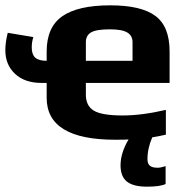

<svg xmlns="http://www.w3.org/2000/svg" viewBox="-31 -514 704 720"><path d="M421 106Q421 60 451 9Q441 10 401 10Q144 10 144 -147V-203H125Q62 -203 25.5 -237Q-11 -271 -11 -326Q-11 -355 -2 -391L94 -375Q88 -356 88 -336Q88 -310 101 -298Q114 -286 144 -286V-321Q144 -412 202.5 -453Q261 -494 383 -494Q498 -494 551.5 -454.5Q605 -415 605 -321V-203H291V-159Q291 -117 321 -99Q351 -81 429 -81Q501 -81 591 -102V-9Q560 -2 540 1Q522 42 522 83Q522 99 530.5 107Q539 115 560 115Q572 115 590 109V176Q570 186 520 186Q469 186 445 167Q421 148 421 106ZM466 -356Q466 -380 446.5 -392Q427 -404 381 -404Q330 -404 310.5 -392.5Q291 -381 291 -356V-286H466Z"/></svg>

Font: Play
Style: Bold
Weight: 700
Designer: Jonas Hecksher (Cyrillic expansion: Cyreal)
Foundry: Jonas Hecksher, Playtype, e-types AS
Version: Version 2.101; ttfautohint (v1.5.65-e2d9)